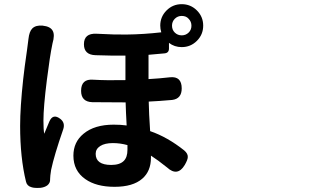

<svg xmlns="http://www.w3.org/2000/svg" viewBox="-20 -859 1540 926"><path d="M131.8 43.9Q110.4 38.1 105.5 17.6Q77.1 -97.7 77.1 -252Q77.1 -340.8 91.8 -476.6Q97.7 -531.2 110.4 -618.2Q113.3 -639.6 114.3 -648.4Q115.2 -655.3 117.2 -670.9Q121.1 -707 135.7 -721.7Q152.3 -738.3 185.5 -735.4Q223.6 -731.4 234.4 -710Q245.1 -690.4 233.4 -650.4Q233.4 -649.4 232.9 -647.9Q232.4 -646.5 232.4 -645.5Q220.7 -589.8 206.1 -473.6Q189.5 -342.8 189.5 -277.3Q189.5 -232.4 193.4 -213.9Q209 -252.9 217.8 -272.5Q235.4 -313.5 271.5 -285.2Q294.9 -266.6 285.2 -236.3Q241.2 -109.4 226.6 -40Q221.7 -8.8 221.7 3.9Q221.7 4.9 221.7 5.9Q222.7 23.4 208 35.2Q194.3 44.9 174.8 46.9Q145.5 48.8 131.8 43.9ZM532.2 42Q444.3 42 391.6 4.9Q334 -35.2 334 -108.4Q334 -173.8 382.8 -213.9Q435.5 -257.8 528.3 -257.8Q563.5 -257.8 590.8 -253.9Q586.9 -324.2 585.9 -365.2Q479.5 -365.2 424.8 -366.2Q371.1 -368.2 371.1 -420.9Q371.1 -479.5 429.7 -474.6Q496.1 -470.7 585 -472.7V-590.8Q527.3 -589.8 440.4 -592.8Q384.8 -594.7 384.8 -645.5Q384.8 -699.2 445.3 -696.3Q537.1 -691.4 589.8 -692.4Q672.9 -693.4 757.8 -703.1Q752.9 -719.7 752.9 -735.4Q752.9 -778.3 783.2 -808.6Q813.5 -838.9 856.4 -838.9Q899.4 -838.9 929.7 -808.6Q960 -778.3 960 -735.4Q960 -692.4 929.7 -662.1Q899.4 -631.8 856.4 -631.8Q821.3 -631.8 794.9 -652.3V-625Q794.9 -603.5 773.4 -601.6Q746.1 -598.6 696.3 -594.7V-477.5Q750 -480.5 799.8 -486.3Q856.4 -492.2 856.4 -432.6Q856.4 -382.8 810.5 -377Q744.1 -371.1 697.3 -369.1Q698.2 -313.5 704.1 -226.6Q787.1 -198.2 868.2 -133.8Q886.7 -118.2 885.7 -101.6Q885.7 -88.9 871.1 -63.5Q835.9 -4.9 785.2 -51.8Q740.2 -87.9 708 -108.4V-98.6Q708 -33.2 666 2.9Q621.1 42 532.2 42ZM516.6 -63.5Q557.6 -63.5 577.1 -83Q594.7 -100.6 594.7 -136.7V-159.2Q559.6 -168.9 524.4 -168.9Q485.4 -168.9 463.4 -154.8Q441.4 -140.6 441.4 -117.2Q441.4 -63.5 516.6 -63.5ZM856.4 -688.5Q876 -688.5 889.6 -701.7Q903.3 -714.8 903.3 -734.9Q903.3 -754.9 889.6 -768.6Q877.9 -782.2 856.4 -782.2Q836.9 -782.2 823.2 -768.6Q809.6 -754.9 809.6 -735.4Q809.6 -714.8 823.2 -701.7Q836.9 -688.5 856.4 -688.5Z"/></svg>

Font: Bpmf GenSen Rounded B
Style: B
Weight: 700
Foundry: But Ko
Version: Version 1.320